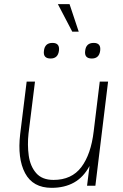

<svg xmlns="http://www.w3.org/2000/svg" viewBox="-20 -892 591 922"><path d="M314 -872 358 -740H327L258 -872ZM191 -648Q195 -686 232 -686Q268 -686 263 -648Q258 -611 223 -611Q186 -611 191 -648ZM389 -648Q393 -686 430 -686Q466 -686 461 -648Q456 -611 421 -611Q384 -611 389 -648ZM117 -251Q111 -196 118 -145Q125 -94 153.5 -61Q182 -28 237 -28Q324 -28 370.5 -89.5Q417 -151 430 -262L459 -500H499L438 0H398L410 -95Q381 -41 335.5 -15.5Q290 10 228 10Q138 10 100.5 -60.5Q63 -131 77 -249L108 -500H148Z"/></svg>

Font: Haskoy ExtraLight
Style: Italic
Weight: 200
Designer: Ertekin Erdin
Foundry: Ertekin Erdin
Version: Version 2.000; ttfautohint (v1.8.4.7-5d5b)